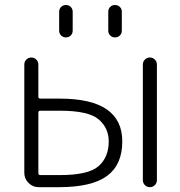

<svg xmlns="http://www.w3.org/2000/svg" viewBox="-20 -777 727 775"><path d="M134.8 -386.7Q134.8 -378.9 142.6 -378.9H221.7Q473.6 -378.9 473.6 -206.1Q473.6 -112.3 412.1 -66.9Q350.6 -21.5 217.8 -21.5H135.7Q112.3 -21.5 95.2 -38.6Q78.1 -55.7 78.1 -79.1V-516.6Q78.1 -528.3 86.4 -536.6Q94.7 -544.9 106.4 -544.9Q118.2 -544.9 126.5 -536.6Q134.8 -528.3 134.8 -516.6ZM418.9 -206.1Q418.9 -260.7 377.9 -295.4Q336.9 -330.1 221.7 -330.1H142.6Q134.8 -330.1 134.8 -322.3V-78.1Q134.8 -70.3 142.6 -70.3H221.7Q336.9 -70.3 377.9 -106.4Q418.9 -142.6 418.9 -206.1ZM556.6 -49.8V-516.6Q556.6 -528.3 564.9 -536.6Q573.2 -544.9 585 -544.9Q596.7 -544.9 605 -536.6Q613.3 -528.3 613.3 -516.6V-49.8Q613.3 -38.1 605 -29.8Q596.7 -21.5 585 -21.5Q573.2 -21.5 564.9 -29.8Q556.6 -38.1 556.6 -49.8ZM218.8 -653.3V-729.5Q218.8 -741.2 226.6 -749Q234.4 -756.8 246.1 -756.8Q257.8 -756.8 265.6 -749Q273.4 -741.2 273.4 -729.5V-653.3Q273.4 -641.6 265.6 -633.8Q257.8 -626 246.1 -626Q234.4 -626 226.6 -633.8Q218.8 -641.6 218.8 -653.3ZM417 -653.3V-729.5Q417 -741.2 424.8 -749Q432.6 -756.8 444.3 -756.8Q456.1 -756.8 463.9 -749Q471.7 -741.2 471.7 -729.5V-653.3Q471.7 -641.6 463.9 -633.8Q456.1 -626 444.3 -626Q432.6 -626 424.8 -633.8Q417 -641.6 417 -653.3Z"/></svg>

Font: Gen Jyuu Gothic P Light
Style: Regular
Weight: 200
Designer: [Source Han Sans]
Ryoko NISHIZUKA  (kana & ideographs); Paul D. Hunt (Latin, Greek & Cyrillic); Wenlong ZHANG  (bopomofo
Version: Version 1.002.20150607